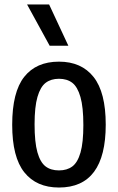

<svg xmlns="http://www.w3.org/2000/svg" viewBox="-20 -828 527 858"><path d="M34.5 -270.5Q34.5 -416.5 88.2 -484.5Q142 -552.5 243.5 -552.5Q344 -552.5 398.2 -484Q452.5 -415.5 452.5 -271Q452.5 10 243.5 10Q143 10 88.8 -57.8Q34.5 -125.5 34.5 -270.5ZM352.5 -269Q352.5 -349 339.5 -394.5Q326.5 -440 303 -458Q279.5 -476 243.5 -476Q208 -476 184.2 -458Q160.5 -440 147.5 -395.2Q134.5 -350.5 134.5 -272.5Q134.5 -192.5 147.2 -147.5Q160 -102.5 183.5 -84.5Q207 -66.5 243.5 -66.5Q279.5 -66.5 303.2 -84.2Q327 -102 339.8 -146.5Q352.5 -191 352.5 -269ZM202 -623.5 101 -808H199.5L285.5 -623.5Z"/></svg>

Font: Encode Sans Condensed Medium
Style: Regular
Weight: 500
Width: 3
Designer: Multiple Designers
Foundry: Impallari Type
Version: Version 2.000